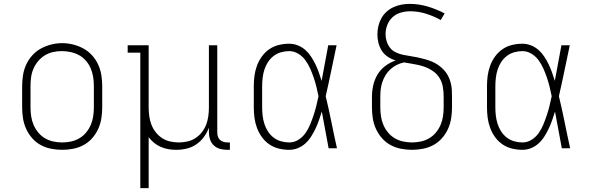

<svg xmlns="http://www.w3.org/2000/svg" viewBox="-20 -763 3040 988"><path d="M300 8Q272 8 243.5 2.5Q215 -3 190 -16.5Q165 -30 146 -51.5Q127 -73 115 -99Q103 -125 98.5 -153.5Q94 -182 94 -210V-320Q94 -348 98.5 -376.5Q103 -405 115 -431Q127 -457 146.5 -478.5Q166 -500 191 -513.5Q216 -527 244 -534Q272 -541 300 -541Q328 -541 356 -534Q384 -527 409 -513.5Q434 -500 453.5 -478.5Q473 -457 485 -431Q497 -405 501.5 -376.5Q506 -348 506 -320V-210Q506 -182 501.5 -153.5Q497 -125 485 -99Q473 -73 454 -51.5Q435 -30 410 -16.5Q385 -3 356.5 2.5Q328 8 300 8ZM300 -30Q323 -30 346 -35Q369 -40 388.5 -51.5Q408 -63 423 -81Q438 -99 447 -120Q456 -141 459.5 -164Q463 -187 463 -210V-320Q463 -343 459.5 -366Q456 -389 447 -410.5Q438 -432 422.5 -450Q407 -468 387 -479Q367 -490 344 -495Q321 -500 298 -500Q275 -500 252.5 -495Q230 -490 210.5 -478Q191 -466 176 -448Q161 -430 152 -409Q143 -388 140 -365.5Q137 -343 137 -320V-210Q137 -187 140.5 -164Q144 -141 153 -120Q162 -99 177 -81Q192 -63 211.5 -51.5Q231 -40 254 -35Q277 -30 300 -30Z M702 205V-492H637V-530H745V-210Q745 -188 748 -165.5Q751 -143 759 -122Q767 -101 781 -83Q795 -65 814 -52.5Q833 -40 855.5 -35Q878 -30 900 -30Q922 -30 944.5 -35Q967 -40 986 -52.5Q1005 -65 1019 -83Q1033 -101 1041 -122Q1049 -143 1052 -165.5Q1055 -188 1055 -210V-530H1098V-82Q1098 -71 1101 -61Q1104 -51 1111 -44Q1118 -37 1128.5 -33.5Q1139 -30 1149 -30H1163V8H1149Q1130 8 1112 3Q1094 -2 1080.5 -14.5Q1067 -27 1061 -45Q1055 -63 1055 -82V-106Q1046 -81 1029.5 -58.5Q1013 -36 990.5 -20.5Q968 -5 941 1.5Q914 8 887 8Q866 8 846 4.5Q826 1 807.5 -7Q789 -15 773 -28Q757 -41 745 -57V205Z M1468 8Q1441 8 1414.5 1.5Q1388 -5 1366 -20Q1344 -35 1328 -57Q1312 -79 1302.5 -104.5Q1293 -130 1289.5 -156.5Q1286 -183 1286 -210V-320Q1286 -347 1289.5 -373.5Q1293 -400 1302.5 -425.5Q1312 -451 1328 -473Q1344 -495 1366 -510Q1388 -525 1414.5 -531.5Q1441 -538 1468 -538Q1491 -538 1512.5 -529.5Q1534 -521 1551 -506Q1568 -491 1580.5 -472Q1593 -453 1603 -432.5Q1613 -412 1620.5 -390.5Q1628 -369 1635 -347Q1644 -393 1652 -438.5Q1660 -484 1669 -530H1712Q1698 -465 1684.5 -399Q1671 -333 1656 -268Q1672 -202 1685.5 -134.5Q1699 -67 1714 0H1671Q1662 -47 1653.5 -94.5Q1645 -142 1636 -189Q1629 -167 1621.5 -145Q1614 -123 1604 -102Q1594 -81 1581.5 -61Q1569 -41 1552 -25.5Q1535 -10 1513.5 -1Q1492 8 1468 8ZM1468 -30Q1494 -30 1516 -44Q1538 -58 1552.5 -79Q1567 -100 1576.5 -123.5Q1586 -147 1594 -171Q1602 -195 1608 -219.5Q1614 -244 1619 -268Q1614 -293 1608 -317Q1602 -341 1594 -364.5Q1586 -388 1576 -410.5Q1566 -433 1551.5 -453Q1537 -473 1515 -486.5Q1493 -500 1468 -500Q1447 -500 1426 -494Q1405 -488 1388 -475Q1371 -462 1359 -443.5Q1347 -425 1340.5 -404.5Q1334 -384 1331.5 -362.5Q1329 -341 1329 -320V-210Q1329 -189 1331.5 -167.5Q1334 -146 1340.5 -125.5Q1347 -105 1359 -86.5Q1371 -68 1388 -55Q1405 -42 1426 -36Q1447 -30 1468 -30Z M2100 8Q2072 8 2043.5 2.5Q2015 -3 1990 -16.5Q1965 -30 1946 -51.5Q1927 -73 1915 -99Q1903 -125 1898.5 -153.5Q1894 -182 1894 -210V-263Q1894 -294 1900.5 -323.5Q1907 -353 1922.5 -379Q1938 -405 1962.5 -423.5Q1987 -442 2016 -452Q1995 -458 1976 -470.5Q1957 -483 1945 -501.5Q1933 -520 1927.5 -542Q1922 -564 1922 -586Q1922 -607 1927 -628.5Q1932 -650 1942.5 -669Q1953 -688 1969 -702.5Q1985 -717 2004.5 -726Q2024 -735 2045.5 -739Q2067 -743 2088 -743Q2135 -743 2180.5 -729.5Q2226 -716 2268 -694L2248 -660Q2212 -680 2172 -692.5Q2132 -705 2091 -705Q2066 -705 2042 -698Q2018 -691 2000 -674.5Q1982 -658 1973 -634.5Q1964 -611 1964 -587Q1964 -568 1970 -549.5Q1976 -531 1987.5 -516.5Q1999 -502 2017 -493.5Q2035 -485 2053.5 -481Q2072 -477 2090.5 -474.5Q2109 -472 2127.5 -468Q2146 -464 2164.5 -459Q2183 -454 2200.5 -447Q2218 -440 2234 -429Q2250 -418 2263 -404.5Q2276 -391 2285 -374Q2294 -357 2299 -338.5Q2304 -320 2305 -301Q2306 -282 2306 -263V-210Q2306 -182 2301.5 -153.5Q2297 -125 2285 -99Q2273 -73 2254 -51.5Q2235 -30 2210 -16.5Q2185 -3 2156.5 2.5Q2128 8 2100 8ZM2100 -30Q2123 -30 2146 -35Q2169 -40 2188.5 -51.5Q2208 -63 2223 -81Q2238 -99 2247 -120Q2256 -141 2259.5 -164Q2263 -187 2263 -210V-263Q2263 -289 2259 -314.5Q2255 -340 2241.5 -362Q2228 -384 2206 -398.5Q2184 -413 2160 -421Q2136 -429 2110.5 -433Q2085 -437 2059 -442Q2040 -438 2022 -429Q2004 -420 1989.5 -407Q1975 -394 1964.5 -377Q1954 -360 1947.5 -341Q1941 -322 1939 -302.5Q1937 -283 1937 -263V-210Q1937 -187 1940.5 -164Q1944 -141 1953 -120Q1962 -99 1977 -81Q1992 -63 2011.5 -51.5Q2031 -40 2054 -35Q2077 -30 2100 -30Z M2668 8Q2641 8 2614.5 1.5Q2588 -5 2566 -20Q2544 -35 2528 -57Q2512 -79 2502.5 -104.5Q2493 -130 2489.5 -156.5Q2486 -183 2486 -210V-320Q2486 -347 2489.5 -373.5Q2493 -400 2502.5 -425.5Q2512 -451 2528 -473Q2544 -495 2566 -510Q2588 -525 2614.5 -531.5Q2641 -538 2668 -538Q2691 -538 2712.5 -529.5Q2734 -521 2751 -506Q2768 -491 2780.5 -472Q2793 -453 2803 -432.5Q2813 -412 2820.5 -390.5Q2828 -369 2835 -347Q2844 -393 2852 -438.5Q2860 -484 2869 -530H2912Q2898 -465 2884.5 -399Q2871 -333 2856 -268Q2872 -202 2885.5 -134.5Q2899 -67 2914 0H2871Q2862 -47 2853.5 -94.5Q2845 -142 2836 -189Q2829 -167 2821.5 -145Q2814 -123 2804 -102Q2794 -81 2781.5 -61Q2769 -41 2752 -25.5Q2735 -10 2713.5 -1Q2692 8 2668 8ZM2668 -30Q2694 -30 2716 -44Q2738 -58 2752.5 -79Q2767 -100 2776.5 -123.5Q2786 -147 2794 -171Q2802 -195 2808 -219.5Q2814 -244 2819 -268Q2814 -293 2808 -317Q2802 -341 2794 -364.5Q2786 -388 2776 -410.5Q2766 -433 2751.5 -453Q2737 -473 2715 -486.5Q2693 -500 2668 -500Q2647 -500 2626 -494Q2605 -488 2588 -475Q2571 -462 2559 -443.5Q2547 -425 2540.5 -404.5Q2534 -384 2531.5 -362.5Q2529 -341 2529 -320V-210Q2529 -189 2531.5 -167.5Q2534 -146 2540.5 -125.5Q2547 -105 2559 -86.5Q2571 -68 2588 -55Q2605 -42 2626 -36Q2647 -30 2668 -30Z"/></svg>

Font: Iosevka Curly Slab XLtEx
Style: Regular
Weight: 200
Width: 7
Monospace: yes
Designer: Belleve Invis
Foundry: Belleve Invis
Version: Version 11.1.0; ttfautohint (v1.8.3)